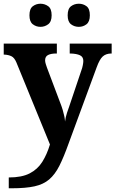

<svg xmlns="http://www.w3.org/2000/svg" viewBox="-20 -770 619 1030"><path d="M27 182Q97 182 139.5 160Q182 138 207 98Q232 58 248 5L68 -435Q57 -461 41 -468.5Q25 -476 4 -477H0V-536H285V-483H282Q254 -483 238 -475Q222 -467 222 -446Q222 -438 225.5 -426.5Q229 -415 232 -407L301 -224Q311 -199 316.5 -180Q322 -161 325 -146.5Q328 -132 329 -118Q331 -139 339.5 -165Q348 -191 351 -198L417 -394Q421 -404 424 -419Q427 -434 427 -443Q427 -465 409 -473.5Q391 -482 358 -483H354V-536H579V-483H575Q547 -482 530.5 -466.5Q514 -451 499 -410L348 0Q322 73 298.5 119.5Q275 166 244 192.5Q213 219 165.5 229.5Q118 240 44 240H27ZM403 -626Q379 -626 361 -639.8Q343 -653.6 343 -687.7Q343 -723 361 -736.5Q379 -750 403 -750Q426 -750 444 -736.7Q462 -723.4 462 -688Q462 -653.7 444 -639.8Q426 -626 403 -626ZM197 -626Q174 -626 156 -639.8Q138 -653.6 138 -687.7Q138 -723 156 -736.5Q174 -750 197 -750Q220 -750 238.5 -736.7Q257 -723.4 257 -688Q257 -653.7 238.5 -639.8Q220 -626 197 -626Z"/></svg>

Font: Noto Serif Vithkuqi
Style: Regular
Weight: 400
Version: Version 1.005